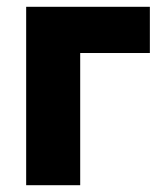

<svg xmlns="http://www.w3.org/2000/svg" viewBox="-20 -545 475 565"><path d="M421 -389H216V0H57V-525H421Z"/></svg>

Font: Oxford Sans
Style: Regular
Weight: 800
Designer: Matt McInerney, Pablo Impallari, Rodrigo Fuenzalida
Foundry: Matt McInerney, Pablo Impallari, Rodrigo Fuenzalida
Version: Version 3.000g; ttfautohint (v1.5) -l 8 -r 28 -G 28 -x 14 -D